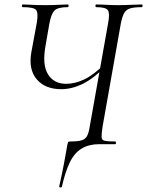

<svg xmlns="http://www.w3.org/2000/svg" viewBox="-20 -645 658 859"><path d="M257 190Q256 194 250 193.5Q244 193 245 189Q260 121 266.5 85.5Q273 50 276 33Q279 16 281 4Q283 -6 284.5 -9Q286 -12 294 -12Q329 -12 346 -17.5Q363 -23 370.5 -38.5Q378 -54 382 -82L464 -543Q472 -586 462.5 -599.5Q453 -613 410 -613Q407 -613 407 -619Q407 -625 410 -625Q431 -625 455.5 -623.5Q480 -622 508 -622Q539 -622 566.5 -623.5Q594 -625 614 -625Q618 -625 618 -619Q618 -613 614 -613Q581 -613 562.5 -607.5Q544 -602 535.5 -586.5Q527 -571 521 -542L439 -79Q434 -45 434.5 -31.5Q435 -18 449 -15Q463 -12 495 -12Q499 -12 499 -6Q499 0 495 0H424Q378 0 345.5 19.5Q313 39 292.5 81Q272 123 257 190ZM254 -246Q182 -246 144.5 -290Q107 -334 120 -410L145 -545Q152 -589 141 -601Q130 -613 82 -613Q78 -613 78 -619Q78 -625 82 -625Q96 -625 111 -624Q126 -623 144 -622.5Q162 -622 184 -622Q217 -622 241.5 -623.5Q266 -625 283 -625Q287 -625 287 -619Q287 -613 283 -613Q239 -613 224 -598Q209 -583 201 -540L184 -442Q168 -356 194.5 -313Q221 -270 276 -270Q315 -270 356.5 -289.5Q398 -309 450 -360L456 -351Q398 -293 349.5 -269.5Q301 -246 254 -246Z"/></svg>

Font: Cormorant
Style: Italic
Weight: 400
Italic angle: -10°
Designer: Christian Thalmann (Catharsis Fonts)
Foundry: Catharsis Fonts
Version: Version 4.000